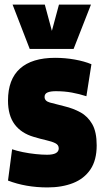

<svg xmlns="http://www.w3.org/2000/svg" viewBox="-20 -810 454 840"><path d="M15 -20 33 -157Q53 -150 80 -144.5Q107 -139 135.5 -136Q164 -133 186 -133Q237 -133 237 -161Q237 -176 222 -183.5Q207 -191 182.5 -196.5Q158 -202 128 -211Q73 -227 44 -266Q15 -305 15 -370Q15 -463 67.5 -510Q120 -557 221 -557Q265 -557 307 -549.5Q349 -542 380 -529L358 -389Q327 -399 294.5 -405Q262 -411 224 -411Q201 -411 188 -405.5Q175 -400 175 -386Q175 -368 198 -361.5Q221 -355 262 -345Q300 -336 332 -318.5Q364 -301 383.5 -267Q403 -233 403 -174Q403 -109 375.5 -68.5Q348 -28 299.5 -9Q251 10 188 10Q93 10 15 -20ZM378 -790 302 -596H110L35 -790H176L207 -675L238 -790Z"/></svg>

Font: Georama SemiCondensed ExtraBold
Style: Regular
Weight: 800
Width: 4
Designer: Jean-Baptiste Levee
Foundry: Production Type
Version: Version 1.000